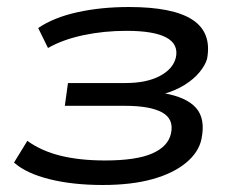

<svg xmlns="http://www.w3.org/2000/svg" viewBox="-20 -519 677 548"><path d="M273 9Q188 9 121.5 -7.5Q55 -24 20 -55L58 -117Q98 -88 153 -74.5Q208 -61 280 -61Q369 -61 414.5 -81Q460 -101 468 -138Q477 -179 443 -198Q409 -217 336 -217H165L174 -282H338Q398 -282 436 -302Q474 -322 482 -355Q490 -393 454.5 -412Q419 -431 341 -431Q276 -431 217.5 -418.5Q159 -406 117 -382L89 -439Q133 -469 200.5 -484Q268 -499 348 -499Q474 -499 529.5 -462.5Q585 -426 571 -351Q566 -333 549.5 -313Q533 -293 507.5 -277Q482 -261 448 -251L447 -253Q512 -242 539.5 -211Q567 -180 555 -122Q547 -84 510.5 -54Q474 -24 414.5 -7.5Q355 9 273 9Z"/></svg>

Font: Nunito Sans 10pt Expanded
Style: Italic
Weight: 400
Width: 7
Italic angle: -9°
Designer: Vernon Adams
Foundry: Vernon Adams
Version: Version 3.101;gftools[0.9.27]